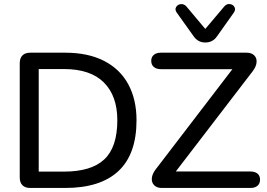

<svg xmlns="http://www.w3.org/2000/svg" viewBox="-20 -931 1322 951"><path d="M77.8 -51.9V-618.1Q77.8 -643.2 91.2 -656.6Q104.6 -670 129.8 -670H303Q416.5 -670 495.8 -629.2Q575 -588.5 615.6 -513.2Q656.2 -437.9 656.2 -335.3Q656.2 -167.3 566.5 -83.6Q476.9 0 303 0H129.8Q104.6 0 91.2 -13.4Q77.8 -26.8 77.8 -51.9ZM561.1 -335.3Q561.1 -456.3 494.3 -522.7Q427.6 -589 296.5 -589H171.8V-81H296.5Q432 -81 496.5 -141.5Q561.1 -202 561.1 -335.3ZM751.2 -92.2 1157.4 -622.7V-588.4H776.6Q754.9 -588.4 742 -599.2Q729.1 -610 729.1 -629.7Q729.1 -648.7 742 -659.4Q754.9 -670 776.6 -670H1201.6Q1225.8 -670 1239.2 -656.8Q1252.6 -643.6 1250.8 -622.3Q1249.1 -601 1231.3 -577.8L825 -48V-81.6H1220.5Q1242.2 -81.6 1255.1 -71.3Q1268 -61 1268 -41.3Q1268 -21.3 1255.1 -10.6Q1242.2 0 1220.5 0H780.8Q757 0 743.7 -13.5Q730.3 -27 732 -48.3Q733.8 -69.6 751.2 -92.2ZM939.1 -751.3 855.7 -868.2Q844.9 -882.9 852.3 -896Q859.8 -909.1 876 -910.6Q892.2 -912 904.2 -898L996.8 -787.7L1090 -898Q1102 -912.6 1117.9 -910.9Q1133.8 -909.1 1141.3 -896.3Q1148.7 -883.5 1137.9 -868.2L1055.1 -751.3Q1033.7 -720.5 996.8 -720.5Q960.5 -720.5 939.1 -751.3Z"/></svg>

Font: SN Pro Thin
Style: Regular
Weight: 200
Designer: Tobias Whetton
Foundry: Supernotes
Version: Version 1.003;Glyphs 3.3 (3324)